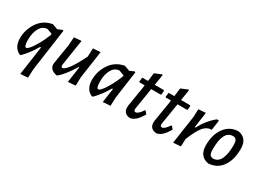

<svg xmlns="http://www.w3.org/2000/svg" viewBox="-36 -1269 2874 2136"><g transform="rotate(30 1401.0 -201.0)"><path d="M269 -468 336 -444 395 -469 405 -463 329 78 325 185 229 192 282 -178H270Q205 -67 130 8H114Q27 -33 27 -153Q27 -261 89 -354Q151 -447 263 -468ZM113 -181Q113 -92 140 -92Q153 -92 178 -119.5Q203 -147 239 -209.5Q275 -272 307 -352V-356L308 -368L244 -392Q183 -392 148 -332Q113 -272 113 -181Z M636 -467 586 -145 584 -124Q583 -100 602 -100Q629 -100 676.5 -164.5Q724 -229 783 -352V-357L787 -458L882 -465L831 -111L828 -3L732 4L761 -200H753Q669 -59 593 3H582Q542 -5 517 -28Q492 -51 493 -86L494 -100L535 -353L542 -459Z M1188 -468H1193L1260 -444L1319 -469L1329 -463L1280 -111L1276 -3L1180 4L1206 -178H1195Q1130 -67 1055 8H1039Q952 -33 952 -153Q952 -261 1014 -353.5Q1076 -446 1188 -468ZM1039 -180Q1039 -93 1066 -93Q1079 -93 1103.5 -120Q1128 -147 1163.5 -209Q1199 -271 1231 -352L1232 -356V-368L1169 -392Q1109 -392 1074 -332Q1039 -272 1039 -180Z M1538 7Q1493 7 1468 -16.5Q1443 -40 1444 -83L1446 -108L1487 -359L1491 -390H1425L1419 -397L1425 -451H1499L1512 -557L1600 -594L1607 -587L1585 -451H1701L1708 -443L1702 -390H1575L1532 -122L1530 -106Q1530 -80 1553 -80Q1585 -80 1632 -151H1642L1669 -118Q1634 -60 1604.5 -31.5Q1575 -3 1538 7Z M1876 7Q1831 7 1806 -16.5Q1781 -40 1782 -83L1784 -108L1825 -359L1829 -390H1763L1757 -397L1763 -451H1837L1850 -557L1938 -594L1945 -587L1923 -451H2039L2046 -443L2040 -390H1913L1870 -122L1868 -106Q1868 -80 1891 -80Q1923 -80 1970 -151H1980L2007 -118Q1972 -60 1942.5 -31.5Q1913 -3 1876 7Z M2234 -465 2206 -266H2216Q2279 -387 2377 -465L2403 -463L2385 -337L2377 -332L2366 -334Q2318 -328 2277.5 -279Q2237 -230 2184 -102L2180 -3L2084 4L2137 -357L2141 -458Z M2645 -469H2655Q2771 -447 2771 -312Q2771 -171 2710.5 -85Q2650 1 2542 9L2532 8Q2414 -15 2414 -155Q2414 -291 2476.5 -377Q2539 -463 2645 -469ZM2627 -393Q2502 -393 2502 -155Q2502 -107 2514.5 -86Q2527 -65 2557 -65Q2619 -65 2650 -128.5Q2681 -192 2681 -305Q2681 -353 2668.5 -373Q2656 -393 2627 -393Z"/></g></svg>

Font: Alegreya Sans SC Medium
Style: Italic
Weight: 500
Italic angle: -7°
Designer: Juan Pablo del Peral
Foundry: Huerta Tipografica
Version: Version 2.007